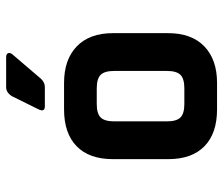

<svg xmlns="http://www.w3.org/2000/svg" viewBox="-72 -672 743 640"><g transform="rotate(-90 300.0 -351.5)"><path d="M330 -703H430Q440 -703 443 -697Q446 -691 440 -683L358 -587Q346 -574 330 -574H266Q246 -574 256 -595L300 -684Q312 -703 330 -703ZM344 0H256Q176 0 133 -42Q90 -84 90 -163V-347Q90 -426 133 -468Q176 -510 256 -510H344Q422 -510 466 -467.5Q510 -425 510 -347V-163Q510 -85 466 -42.5Q422 0 344 0ZM274 -109H326Q358 -109 371 -122Q384 -135 384 -167V-343Q384 -375 371 -388Q358 -401 326 -401H274Q242 -401 229 -388Q216 -375 216 -343V-167Q216 -135 229 -122Q242 -109 274 -109Z"/></g></svg>

Font: RajdhaniMono
Style: Bold
Weight: 700
Monospace: yes
Designer: Satya Rajpurohit, Jyotish Sonowal
Foundry: Indian Type Foundry
Version: Version 1.201;PS 1.0;hotconv 1.0.78;makeotf.lib2.5.61930; tt